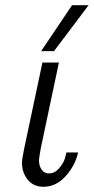

<svg xmlns="http://www.w3.org/2000/svg" viewBox="-20 -715 363 743"><path d="M64.9 -86.9Q64.9 -95.7 73.2 -138.2L144 -472.2V-473.1H208L138.2 -143.1Q131.3 -106 130.9 -95.2Q130.9 -72.3 141.4 -58.1Q151.9 -43.9 168.9 -43.9Q191.9 -43.9 209 -64Q226.1 -84 231.9 -104L236.8 -125H282.2Q271 -74.2 233.9 -33.2Q196.8 7.8 147.9 7.8Q109.9 7.8 87.4 -19.5Q64.9 -46.9 64.9 -86.9ZM139.2 -517.1 258.8 -694.8H322.8L189 -517.1Z"/></svg>

Font: CMU Bright
Style: Oblique
Weight: 500
Italic angle: -12°
Version: Version 0.7.0